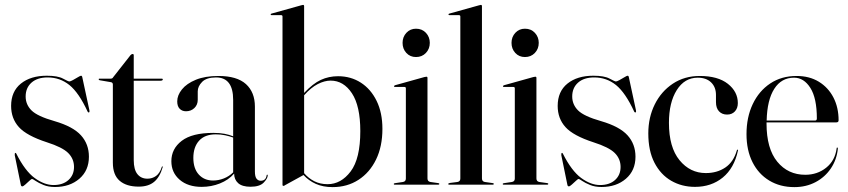

<svg xmlns="http://www.w3.org/2000/svg" viewBox="-20 -756 3472 786"><path d="M199 1.5Q237.5 1.5 260.2 -19Q283 -39.5 283 -72.5Q283 -106 259 -129.8Q235 -153.5 172 -173.5Q89 -200.5 57.2 -235.8Q25.5 -271 25.5 -322.5Q25.5 -381.5 65.5 -413.8Q105.5 -446 171.5 -446Q216.5 -446 238 -434.2Q259.5 -422.5 264 -422.5Q268 -422.5 278.5 -428.2Q289 -434 299 -440Q309 -446 311.5 -446Q315.5 -446 316.5 -441.5L346 -304.5Q347.5 -297.5 344.5 -296Q341.5 -294.5 339 -298.5Q303 -376.5 264.2 -407.8Q225.5 -439 175 -439Q133 -439 109 -417.8Q85 -396.5 85 -361Q85 -328 109 -304Q133 -280 203.5 -260Q279 -238 311.5 -202Q344 -166 344 -114.5Q344 -58 304.8 -24.2Q265.5 9.5 205 9.5Q178 9.5 158 1.2Q138 -7 126 -15.2Q114 -23.5 111 -23.5Q108.5 -23.5 100.2 -15.8Q92 -8 83.5 -0.5Q75 7 71.5 7Q66 7 65 -0.5L40.5 -120Q39.5 -128 42.5 -130Q44.5 -131 46.5 -127.5Q82.5 -56 122 -27.2Q161.5 1.5 199 1.5Z M434.5 -419.5 388 -427.5Q384 -428.5 384 -431.5Q384 -434 386.5 -434H432.5Q440.5 -434 443 -439.5L514.5 -530.5Q519 -535 523 -535Q527.5 -535 527.5 -529.5V-434H642.5Q646.5 -434 646.5 -431Q646.5 -425.5 636 -425.5H527.5V-100.5Q527.5 -62 542.5 -43.2Q557.5 -24.5 583.5 -24.5Q603.5 -24.5 619 -35.8Q634.5 -47 642.5 -73Q643.5 -75 645.2 -74.8Q647 -74.5 646 -71.5Q634 -30.5 610.5 -11.2Q587 8 548 8Q497.5 8 469.8 -16Q442 -40 442 -90V-410Q442 -418 434.5 -419.5Z M681.5 -96Q681.5 -147 724 -179.5Q766.5 -212 853.5 -212Q880 -212 899.5 -208.2Q919 -204.5 934.5 -198V-347Q934.5 -439 864.5 -439Q825.5 -439 807.5 -420.8Q789.5 -402.5 789.5 -382V-347.5Q789.5 -327 775.8 -313.8Q762 -300.5 741.5 -300.5Q725.5 -300.5 715.5 -310.8Q705.5 -321 705.5 -341Q705.5 -366 724.8 -390Q744 -414 781.8 -429.5Q819.5 -445 874.5 -445Q950 -445 986.8 -411.8Q1023.5 -378.5 1023.5 -319.5V-54Q1023.5 -33 1030.2 -24.5Q1037 -16 1047 -16Q1068.5 -16 1071.5 -38Q1072 -41 1074 -41Q1076 -41 1076 -38Q1076 -26 1059.8 -8.8Q1043.5 8.5 1005.5 8.5Q971.5 8.5 955 -6.2Q938.5 -21 938.5 -45.5Q915.5 -19 880.2 -5Q845 9 805.5 9Q749.5 9 715.5 -20.2Q681.5 -49.5 681.5 -96ZM771.5 -109.5Q771.5 -66 793.8 -41.5Q816 -17 852.5 -17Q874.5 -17 896.2 -25.5Q918 -34 934.5 -50.5V-193Q919 -198.5 901.5 -202.2Q884 -206 863.5 -206Q818.5 -206 795 -180Q771.5 -154 771.5 -109.5Z M1225 -730.5V-375.5Q1261 -414 1293.5 -429Q1326 -444 1364 -444Q1416 -444 1457 -417.8Q1498 -391.5 1521.8 -343Q1545.5 -294.5 1545.5 -228.5Q1545.5 -156.5 1519.5 -103Q1493.5 -49.5 1447.5 -19.8Q1401.5 10 1341.5 10Q1302.5 10 1273 -3.2Q1243.5 -16.5 1222.5 -39.5L1147 2Q1143.5 5 1140.5 5Q1136.5 5 1136.5 0.5V-688.5Q1136.5 -694 1130.5 -694H1091.5Q1088 -694 1088 -697Q1088 -699.5 1092 -700.5L1212 -734Q1218 -736 1220.5 -736Q1225 -736 1225 -730.5ZM1333.5 -426Q1308.5 -426 1280.8 -411.8Q1253 -397.5 1225 -366V-47Q1242.5 -26.5 1266.5 -14.2Q1290.5 -2 1321 -2Q1376 -2 1415.5 -54.2Q1455 -106.5 1455 -219.5Q1455 -322 1420.8 -374Q1386.5 -426 1333.5 -426Z M1683 -522.5Q1659 -522.5 1643.5 -539.2Q1628 -556 1628 -580.5Q1628 -605 1643.8 -621.8Q1659.5 -638.5 1683 -638.5Q1708 -638.5 1723.8 -621.5Q1739.5 -604.5 1739.5 -580.5Q1739.5 -556 1723.5 -539.2Q1707.5 -522.5 1683 -522.5ZM1730 -437V-25.5Q1730 -13 1742 -11L1773.5 -6.5Q1778.5 -6 1778.5 -3Q1778.5 0 1774.5 0H1595Q1592 0 1592 -3Q1592 -5 1596 -6L1629.5 -11Q1641.5 -13 1641.5 -25V-394.5Q1641.5 -400 1635.5 -400H1596.5Q1593 -400 1593 -403Q1593 -405 1597 -407L1717 -440.5Q1723 -442 1725.5 -442Q1730 -442 1730 -437Z M1953 -730.5V-25.5Q1953 -13 1965 -11L1996.5 -6.5Q2001.5 -6 2001.5 -3Q2001.5 0 1997.5 0H1818Q1815 0 1815 -3Q1815 -5.5 1821.5 -7L1852.5 -11Q1864.5 -13 1864.5 -25V-688.5Q1864.5 -694 1858.5 -694H1819.5Q1816 -694 1816 -697Q1816 -699.5 1820 -700.5L1940 -734Q1946 -736 1948.5 -736Q1953 -736 1953 -730.5Z M2129 -522.5Q2105 -522.5 2089.5 -539.2Q2074 -556 2074 -580.5Q2074 -605 2089.8 -621.8Q2105.5 -638.5 2129 -638.5Q2154 -638.5 2169.8 -621.5Q2185.5 -604.5 2185.5 -580.5Q2185.5 -556 2169.5 -539.2Q2153.5 -522.5 2129 -522.5ZM2176 -437V-25.5Q2176 -13 2188 -11L2219.5 -6.5Q2224.5 -6 2224.5 -3Q2224.5 0 2220.5 0H2041Q2038 0 2038 -3Q2038 -5 2042 -6L2075.5 -11Q2087.5 -13 2087.5 -25V-394.5Q2087.5 -400 2081.5 -400H2042.5Q2039 -400 2039 -403Q2039 -405 2043 -407L2163 -440.5Q2169 -442 2171.5 -442Q2176 -442 2176 -437Z M2436.5 1.5Q2475 1.5 2497.8 -19Q2520.5 -39.5 2520.5 -72.5Q2520.5 -106 2496.5 -129.8Q2472.5 -153.5 2409.5 -173.5Q2326.5 -200.5 2294.8 -235.8Q2263 -271 2263 -322.5Q2263 -381.5 2303 -413.8Q2343 -446 2409 -446Q2454 -446 2475.5 -434.2Q2497 -422.5 2501.5 -422.5Q2505.5 -422.5 2516 -428.2Q2526.5 -434 2536.5 -440Q2546.5 -446 2549 -446Q2553 -446 2554 -441.5L2583.5 -304.5Q2585 -297.5 2582 -296Q2579 -294.5 2576.5 -298.5Q2540.5 -376.5 2501.8 -407.8Q2463 -439 2412.5 -439Q2370.5 -439 2346.5 -417.8Q2322.5 -396.5 2322.5 -361Q2322.5 -328 2346.5 -304Q2370.5 -280 2441 -260Q2516.5 -238 2549 -202Q2581.5 -166 2581.5 -114.5Q2581.5 -58 2542.2 -24.2Q2503 9.5 2442.5 9.5Q2415.5 9.5 2395.5 1.2Q2375.5 -7 2363.5 -15.2Q2351.5 -23.5 2348.5 -23.5Q2346 -23.5 2337.8 -15.8Q2329.5 -8 2321 -0.5Q2312.5 7 2309 7Q2303.5 7 2302.5 -0.5L2278 -120Q2277 -128 2280 -130Q2282 -131 2284 -127.5Q2320 -56 2359.5 -27.2Q2399 1.5 2436.5 1.5Z M3000.5 -334Q3000.5 -313 2988.5 -300Q2976.5 -287 2956.5 -287Q2936 -287 2923.5 -300.2Q2911 -313.5 2911 -338V-367.5Q2911 -399.5 2891 -418.8Q2871 -438 2836.5 -438Q2782.5 -438 2750.5 -387.2Q2718.5 -336.5 2718.5 -253Q2718.5 -153 2761.8 -100.2Q2805 -47.5 2869.5 -47.5Q2915.5 -47.5 2949.2 -70.2Q2983 -93 2996.5 -140.5Q2997 -143.5 2999.5 -143.5Q3002 -143 3001 -139.5Q2985.5 -67.5 2938.8 -29.2Q2892 9 2825 9Q2771 9 2727.8 -16Q2684.5 -41 2659.2 -89.8Q2634 -138.5 2634 -210Q2634 -275.5 2660.5 -328.8Q2687 -382 2734.5 -413.5Q2782 -445 2844.5 -445Q2919 -445 2959.8 -412.8Q3000.5 -380.5 3000.5 -334Z M3413 -263.5Q3413 -255 3403.5 -255H3118Q3118 -253 3118 -250.5Q3118 -147.5 3162 -94Q3206 -40.5 3276.5 -40.5Q3326 -40.5 3362.2 -69.5Q3398.5 -98.5 3405 -148.5Q3405 -152 3407 -152Q3410.5 -152 3410 -147.5Q3405.5 -102.5 3381.5 -66.8Q3357.5 -31 3318.8 -10.5Q3280 10 3232 10Q3173.5 10 3129.2 -16.8Q3085 -43.5 3060.5 -92.2Q3036 -141 3036 -207Q3036 -276 3061.5 -329.8Q3087 -383.5 3133 -414.2Q3179 -445 3241 -445Q3293.5 -445 3332 -421.5Q3370.5 -398 3391.8 -357Q3413 -316 3413 -263.5ZM3230.5 -438Q3179 -438 3149.8 -392.5Q3120.5 -347 3118.5 -262.5H3316.5Q3324 -262.5 3324 -271Q3324 -354 3297.5 -396Q3271 -438 3230.5 -438Z"/></svg>

Font: Fraunces144ptRegular
Style: Regular
Weight: 400
Version: Version 1.000;[0bf87f6ff]